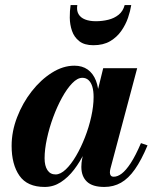

<svg xmlns="http://www.w3.org/2000/svg" viewBox="-20 -730 616 760"><path d="M157 10Q88 10 57 -34.5Q26 -79 26 -152.5Q26 -210 47.8 -266.2Q69.5 -322.5 105.5 -368.5Q141.5 -414.5 185.5 -442.2Q229.5 -470 274.5 -470Q305.5 -470 327 -454.8Q348.5 -439.5 359.8 -410.8Q371 -382 371 -342.5Q371 -317 364.8 -281.2Q358.5 -245.5 346 -205.8Q333.5 -166 315.2 -127.8Q297 -89.5 273.2 -58.5Q249.5 -27.5 220.5 -8.8Q191.5 10 157 10ZM200 -39.5Q219.5 -39.5 240.5 -59.5Q261.5 -79.5 281 -112.8Q300.5 -146 316.2 -186.2Q332 -226.5 341.2 -268.2Q350.5 -310 350.5 -346Q350.5 -370 345.5 -386.8Q340.5 -403.5 330.5 -412.8Q320.5 -422 306 -422Q286.5 -422 265.8 -400.5Q245 -379 225.5 -343.5Q206 -308 190.5 -266Q175 -224 165.8 -181.2Q156.5 -138.5 156.5 -103.5Q156.5 -73.5 167.8 -56.5Q179 -39.5 200 -39.5ZM393 10Q346 10 324 -11Q302 -32 302 -69.5Q302 -78.5 302.8 -85.5Q303.5 -92.5 304.5 -97.5L320 -177.5L347 -257.5L361.5 -350L388.5 -460H523L417 -62Q415 -54 415 -46.5Q415 -40 418.5 -35.2Q422 -30.5 430.5 -30.5Q445.5 -30.5 462 -43Q478.5 -55.5 497.5 -84.5Q516.5 -113.5 538 -163.5L564 -154.5Q539.5 -96 514 -59.8Q488.5 -23.5 459 -6.8Q429.5 10 393 10ZM349.5 -551Q314 -551 293.8 -567Q273.5 -583 265 -607.8Q256.5 -632.5 256.2 -659.8Q256 -687 259.5 -710H286Q282.5 -688.5 290.8 -674.2Q299 -660 316.8 -653Q334.5 -646 359.5 -646Q385 -646 408.5 -651.8Q432 -657.5 449.5 -671.5Q467 -685.5 473.5 -710H499.5Q496 -687 486.8 -659.8Q477.5 -632.5 460.2 -607.8Q443 -583 416 -567Q389 -551 349.5 -551Z"/></svg>

Font: Bodoni Moda 9pt
Style: Bold Italic
Weight: 700
Italic angle: -13°
Designer: Owen Earl
Foundry: indestructible type
Version: Version 2.004